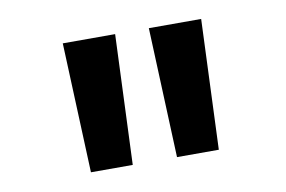

<svg xmlns="http://www.w3.org/2000/svg" viewBox="-46 -765 678 455"><g transform="rotate(-10 293.0 -537.0)"><path d="M140.1 -380.9 127.4 -693.4H253.4L240.7 -380.9ZM347.2 -380.9 334.5 -693.4H460.4L447.8 -380.9Z"/></g></svg>

Font: Cascadia Mono Medium
Style: Regular
Weight: 500
Monospace: yes
Designer: Aaron Bell
Foundry: Saja Typeworks
Version: Version 2407.024